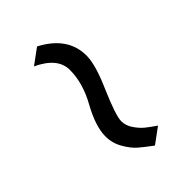

<svg xmlns="http://www.w3.org/2000/svg" viewBox="11 -540 578 578"><g transform="rotate(45 300.0 -251.0)"><path d="M495 -320 531 -271Q511 -244 498 -229Q485 -214 460 -199.5Q435 -185 406 -185Q364 -185 304 -218Q245 -251 189 -251Q137 -251 105 -182L69 -231Q114 -317 194 -317Q233 -317 305 -285Q384 -251 407 -251Q426 -251 443 -262.5Q460 -274 470 -286Q480 -298 495 -320Z"/></g></svg>

Font: Justus
Style: Versalitas
Weight: 400
Version: Version 001.001